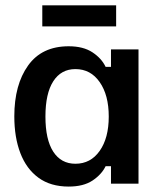

<svg xmlns="http://www.w3.org/2000/svg" viewBox="-20 -684 602 715"><path d="M235.8 10.8Q168.3 10.8 123.3 -22.1Q78.3 -55 55.8 -113.8Q33.3 -172.5 33.3 -250.8Q33.3 -368.3 84.6 -440Q135.8 -511.7 235.8 -511.7Q290 -511.7 324.2 -489.2Q358.3 -466.7 373.3 -435H393.3V-500H495.8V0H393.3V-65H373.3Q358.3 -34.2 324.6 -11.7Q290.8 10.8 235.8 10.8ZM260.8 -74.2Q317.5 -74.2 351.2 -122.1Q385 -170 385 -250Q385 -330 351.2 -378.3Q317.5 -426.7 260.8 -426.7Q207.5 -426.7 178.3 -381.2Q149.2 -335.8 149.2 -250Q149.2 -164.2 178.3 -119.2Q207.5 -74.2 260.8 -74.2ZM137.5 -585.8V-664.2H412.5V-585.8Z"/></svg>

Font: Familjen Grotesk GF Medium
Style: Regular
Weight: 500
Designer: Anders Wikstroem, Jonas Baeckman, Matilda Gysing, Kristian Moeller
Foundry: Familjen STHLM AB
Version: Version 2.000; Beta; Release 4; Build 6